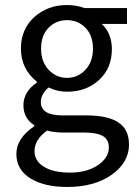

<svg xmlns="http://www.w3.org/2000/svg" viewBox="-20 -518 544 762"><path d="M246 224Q155 224 100 189.5Q45 155 45 93Q45 31 116 -17V-21Q73 -48 73 -100Q73 -154 126 -190V-194Q63 -245 63 -325Q63 -402 116 -450Q169 -498 246 -498Q284 -498 315 -486H484V-423H384Q424 -385 424 -323Q424 -247 373 -200.5Q322 -154 246 -154Q207 -154 173 -171Q142 -144 142 -113Q142 -60 228 -60H322Q408 -60 450 -32Q492 -4 492 56Q492 126 424 175Q356 224 246 224ZM173 -241Q203 -209 246 -209Q289 -209 319 -241Q349 -273 349 -325Q349 -377 319.5 -407.5Q290 -438 246 -438Q202 -438 172.5 -407.5Q143 -377 143 -325Q143 -273 173 -241ZM258 167Q325 167 368.5 137.5Q412 108 412 68Q412 35 387.5 21.5Q363 8 314 8H230Q195 8 167 0Q117 36 117 82Q117 121 154.5 144Q192 167 258 167Z"/></svg>

Font: Toshiba Sans
Style: Regular
Weight: 400
Designer: Paul D. Hunt
Foundry: Toshiba Corporation
Version: Version 2.020;PS 2.0;hotconv 1.0.86;makeotf.lib2.5.63406